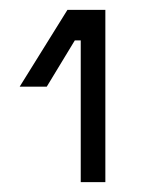

<svg xmlns="http://www.w3.org/2000/svg" viewBox="-20 -720 320 390"><path d="M144 -350V-638H132L75 -544H20L117 -700H194V-350Z"/></svg>

Font: Space Grotesk Light
Style: Regular
Weight: 300
Designer: Florian Karsten
Foundry: Florian Karsten
Version: Version 2.000